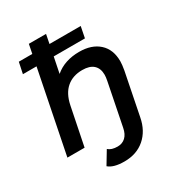

<svg xmlns="http://www.w3.org/2000/svg" viewBox="-218 -875 1111 1209"><g transform="rotate(-30 337.5 -270.5)"><path d="M622 -359Q622 -336 615 -296L554 10Q537 99 478 150Q419 201 330 201Q251 201 216 170L272 77Q295 98 340 98Q374 98 397 76.5Q420 55 428 13L489 -293Q494 -318 494 -335Q494 -381 467 -406Q440 -431 386 -431Q317 -431 272 -392.5Q227 -354 211 -277L155 0H30L149 -595H50L67 -676H165L178 -742H303L290 -676H517L501 -595H274L251 -481Q320 -540 427 -540Q517 -540 569.5 -492.5Q622 -445 622 -359Z"/></g></svg>

Font: Montserrat Alternates SemiBold
Style: Italic
Weight: 600
Italic angle: -11.3°
Designer: Julieta Ulanovsky
Foundry: Julieta Ulanovsky
Version: Version 7.200